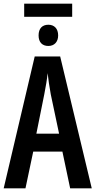

<svg xmlns="http://www.w3.org/2000/svg" viewBox="-20 -1020 517 1040"><path d="M371 -1000H111V-929H371ZM242 -886C209 -886 189 -866 189 -828C189 -791 209 -771 242 -771C274 -771 295 -793 295 -828C295 -865 274 -886 242 -886ZM360 0H477L306 -714H168L0 0H118L160 -199H318ZM300 -296H177L220 -510C228 -551 235 -591 238 -624C242 -590 247 -551 255 -509Z"/></svg>

Font: Noto Sans Display Condensed Medium
Style: Regular
Weight: 500
Width: 3
Designer: Monotype Design Team
Foundry: Monotype Imaging Inc.
Version: Version 1.900